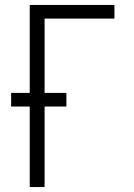

<svg xmlns="http://www.w3.org/2000/svg" viewBox="-20 -755 540 775"><path d="M100 0V-325H25V-380H100V-735H442V-680H160V-380H248V-325H160V0Z"/></svg>

Font: Iosevka Term Light
Style: Regular
Weight: 300
Monospace: yes
Designer: Belleve Invis
Foundry: Belleve Invis
Version: Version 9.0.1; ttfautohint (v1.8.3)